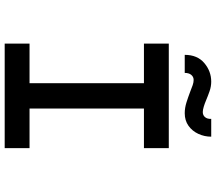

<svg xmlns="http://www.w3.org/2000/svg" viewBox="-71 -850 921 819"><g transform="rotate(90 389.5 -440.5)"><path d="M166 0V-106H335V-594H166V-700H612V-594H443V-106H612V0ZM463 -768Q440 -768 416.5 -775.5Q393 -783 372 -791Q355 -798 343 -802Q331 -806 321 -806Q308 -806 299.5 -796Q291 -786 291 -768H214Q214 -822 249 -851.5Q284 -881 328 -881Q349 -881 369 -874Q389 -867 408 -859Q422 -853 435.5 -849Q449 -845 458 -845Q472 -845 480 -855Q488 -865 487 -881H563Q563 -852 551 -826Q539 -800 516.5 -784Q494 -768 463 -768Z"/></g></svg>

Font: Lexend Tera
Style: Regular
Weight: 400
Designer: Bonnie Shaver-Troup, Thomas Jockin
Foundry: Lexend
Version: Version 1.007